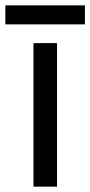

<svg xmlns="http://www.w3.org/2000/svg" viewBox="-40 -697 337 717"><path d="M173 0H85V-536H173ZM277 -677V-606H-20V-677Z"/></svg>

Font: BC Sans
Style: Regular
Weight: 400
Designer: Monotype Design Team
Province of B.C.
Foundry: Monotype Imaging Inc.
Version: Version 2.000;GOOG;noto-source:20170915:90ef993387c0